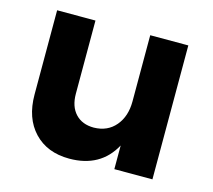

<svg xmlns="http://www.w3.org/2000/svg" viewBox="-84 -639 827 745"><g transform="rotate(15 330.0 -266.0)"><path d="M585 -538V0H432V-95Q377 6 252 6Q163 6 110.5 -49.5Q58 -105 58 -200V-538H212V-244Q212 -193 239 -164Q266 -135 313 -135Q368 -136 400 -174Q432 -212 432 -272V-538Z"/></g></svg>

Font: Montserrat arm2 SemiBold
Style: Regular
Weight: 600
Designer: Julieta Ulanovsky
Foundry: Julieta Ulanovsky
Version: Version 6.000